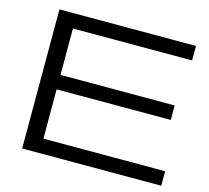

<svg xmlns="http://www.w3.org/2000/svg" viewBox="-107 -875 1088 1000"><g transform="rotate(15 437.5 -375.0)"><path d="M93.8 0V-750H830.1V-671.9H187.5V-421.9H803.2V-343.8H187.5V-78.1H843.8V0Z"/></g></svg>

Font: Michroma
Style: Regular
Weight: 400
Designer: Vernon Adams
Foundry: Vernon Adams
Version: Version 1.100; ttfautohint (v1.8.4.7-5d5b);gftools[0.9.29]